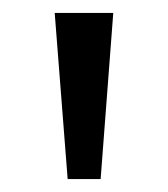

<svg xmlns="http://www.w3.org/2000/svg" viewBox="-20 -734 261 298"><path d="M155.8 -713.9 136.2 -456.1H85L64.9 -713.9Z"/></svg>

Font: Open Sans ACDW
Style: acdw
Weight: 400
Foundry: Ascender Corporation
Version: Version 1.10